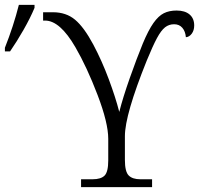

<svg xmlns="http://www.w3.org/2000/svg" viewBox="-62 -764 813 784"><path d="M269 -32H316Q350 -32 365 -47Q380 -62 380 -109V-197Q380 -262 336.5 -376Q293 -490 246 -571Q183 -680 122 -680H114V-714H154Q208 -714 244.5 -683.5Q281 -653 319 -582Q354 -516 382 -441Q410 -366 425 -307Q440 -366 468 -445.5Q496 -525 521 -586Q544 -641 564.5 -670Q585 -699 607 -710Q629 -721 659 -721Q693 -721 712 -705Q731 -689 731 -660Q731 -640 721 -626.5Q711 -613 697 -612Q695 -636 682.5 -650.5Q670 -665 649 -665Q628 -665 612 -652.5Q596 -640 579 -608.5Q562 -577 537 -516Q448 -295 448 -208V-111Q448 -63 463.5 -47.5Q479 -32 511 -32H559V0H269ZM-42 -569Q-7 -657 15 -744H79V-732Q62 -691 34 -642Q6 -593 -21 -554H-42Z"/></svg>

Font: Noto Serif Light
Style: Regular
Weight: 300
Designer: Monotype Design Team
Foundry: Monotype Imaging Inc.
Version: Version 1.001